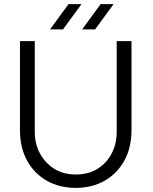

<svg xmlns="http://www.w3.org/2000/svg" viewBox="-20 -900 745 933"><path d="M348 13Q269 13 208 -21.5Q147 -56 112 -119Q77 -182 77 -269V-700H149V-259Q149 -202 173.5 -155.5Q198 -109 242.5 -80.5Q287 -52 348 -52Q410 -52 454.5 -80Q499 -108 523 -155Q547 -202 547 -259V-700H619V-269Q619 -182 584 -119Q549 -56 488 -21.5Q427 13 348 13ZM379 -757 469 -880H532L442 -757ZM223 -757 313 -880H376L286 -757Z"/></svg>

Font: MuseoModerno Thin Light
Style: Regular
Weight: 300
Version: Version 1.003